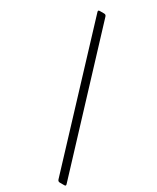

<svg xmlns="http://www.w3.org/2000/svg" viewBox="-229 -837 844 1035"><g transform="rotate(30 193.5 -319.5)"><path d="M56.1 -763.1 325.6 123.9C328.5 131.7 332.4 134.6 340.6 134.9H368.3C376.4 134.6 378.2 132.1 376.1 123.9L105.8 -763.1C103 -771 99.4 -773.8 91.3 -774.1H64.3C56.1 -773.8 54 -771.3 56.1 -763.1Z"/></g></svg>

Font: Margiela Serif
Style: Regular
Weight: 400
Designer: Andreas Faust, Stefan Endress
Version: Version 1.002;FEAKit 1.0